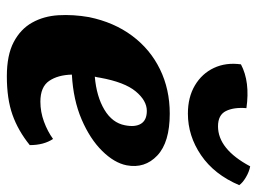

<svg xmlns="http://www.w3.org/2000/svg" viewBox="-115 -627 751 561"><g transform="rotate(90 260.5 -346.5)"><path d="M203 9Q141 9 103 -11Q65 -31 46 -65Q27 -99 24.5 -142Q22 -185 30 -231Q45 -304 84.5 -357Q124 -410 182.5 -438.5Q241 -467 312 -467Q396 -467 434.5 -430.5Q473 -394 463 -341Q456 -305 421 -269.5Q386 -234 329 -209.5Q272 -185 198 -181Q199 -140 216.5 -114.5Q234 -89 277 -89Q307 -89 335.5 -99.5Q364 -110 386 -126Q404 -99 404 -58Q362 -24 315.5 -7.5Q269 9 203 9ZM207 -263Q206 -255 204 -248Q262 -253 300.5 -276Q339 -299 346 -336Q352 -366 341.5 -383Q331 -400 304 -400Q274 -400 247 -367.5Q220 -335 207 -263ZM312 -520Q264 -520 229.5 -540.5Q195 -561 178.5 -596Q162 -631 168 -675Q219 -702 296 -691Q293 -654 304.5 -631Q316 -608 349 -608Q416 -608 466 -702Q482 -699 498 -689.5Q514 -680 521 -670Q490 -597 433.5 -558.5Q377 -520 312 -520Z"/></g></svg>

Font: Vollkorn ExtraBold
Style: Italic
Weight: 800
Italic angle: -11°
Designer: Friedrich Althausen
Foundry: Friedrich Althausen
Version: Version 5.000; ttfautohint (v1.8.3)